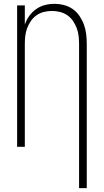

<svg xmlns="http://www.w3.org/2000/svg" viewBox="-20 -763 540 998"><path d="M391 215V-535Q391 -556 388.5 -577Q386 -598 378.5 -617.5Q371 -637 359 -654.5Q347 -672 329.5 -684Q312 -696 291.5 -701Q271 -706 250 -706Q229 -706 208.5 -701Q188 -696 170.5 -684Q153 -672 141 -654.5Q129 -637 121.5 -617.5Q114 -598 111.5 -577Q109 -556 109 -535V0H69V-735H109V-635Q117 -659 132 -680Q147 -701 167.5 -715.5Q188 -730 212.5 -736.5Q237 -743 262 -743Q288 -743 313 -736.5Q338 -730 358.5 -715.5Q379 -701 393.5 -679.5Q408 -658 416.5 -634.5Q425 -611 428 -585.5Q431 -560 431 -535V215Z"/></svg>

Font: Iosevka Term Curly Extralight
Style: Regular
Weight: 200
Designer: Belleve Invis
Foundry: Belleve Invis
Version: Version 32.3.0